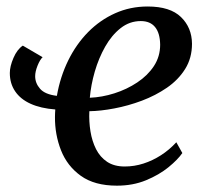

<svg xmlns="http://www.w3.org/2000/svg" viewBox="-20 -576 652 606"><path d="M114.5 -395.5Q106 -387.5 98.5 -368.8Q91 -350 91 -335.5Q91 -313.5 106.5 -295.8Q122 -278 159.5 -273.5Q170 -333.5 195.2 -385Q220.5 -436.5 258.2 -474.8Q296 -513 343.5 -534.2Q391 -555.5 446 -555.5Q517 -555.5 551.2 -522.2Q585.5 -489 586 -438Q586 -393 564.5 -358.5Q543 -324 507 -299.2Q471 -274.5 427.8 -258.2Q384.5 -242 341 -233.8Q297.5 -225.5 262 -225Q260.5 -192.5 265.5 -161.5Q270.5 -130.5 283.2 -105.2Q296 -80 318.2 -65.2Q340.5 -50.5 373.5 -50.5Q404 -50.5 432.8 -59.8Q461.5 -69 488 -86Q514.5 -103 536.5 -127L555.5 -93Q541.5 -72.5 511.8 -48.2Q482 -24 440.8 -7Q399.5 10 349 10Q278.5 10 235.2 -21Q192 -52 172.5 -101.8Q153 -151.5 153.5 -207Q153.5 -212.5 153.8 -218.8Q154 -225 154.5 -230.5Q108.5 -234 76.5 -248.5Q44.5 -263 27.8 -287.8Q11 -312.5 11 -345.5Q11 -366.5 22.5 -393.2Q34 -420 52 -432ZM424.5 -509.5Q389 -509.5 360.8 -487.2Q332.5 -465 312 -428.8Q291.5 -392.5 279.2 -350.2Q267 -308 263.5 -267.5Q302 -269 341.2 -281.5Q380.5 -294 413.2 -315.8Q446 -337.5 465.8 -367.5Q485.5 -397.5 485.5 -435Q485 -471.5 469.5 -490.5Q454 -509.5 424.5 -509.5Z"/></svg>

Font: Merriweather 48pt
Style: Italic
Weight: 400
Italic angle: -7.8°
Version: Version 2.101